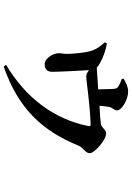

<svg xmlns="http://www.w3.org/2000/svg" viewBox="143 -784 714 1040"><g transform="rotate(90 500.0 -264.0)"><path d="M407 -567C423 -561 436 -556 448 -548C461 -540 461 -531 462 -513L464 -439L346 -431C341 -437 332 -443 319 -450C290 -467 247 -481 215 -486L209 -475C229 -452 243 -436 254 -406C265 -378 273 -291 272 -263C271 -248 268 -236 268 -228C268 -196 295 -148 329 -149C354 -149 369 -162 369 -190C369 -223 363 -344 360 -389C373 -379 383 -374 396 -374C417 -374 520 -392 651 -398C664 -398 665 -396 662 -382C625 -200 509 -45 331 60L341 73C572 -8 690 -138 770 -335C780 -357 810 -371 810 -393C810 -419 738 -482 702 -482C684 -482 670 -457 654 -454C629 -450 590 -448 553 -446C554 -465 557 -484 559 -497C564 -521 578 -522 578 -543C578 -563 524 -601 475 -601C449 -601 426 -588 407 -577Z"/></g></svg>

Font: Noto Serif KR
Style: Bold
Weight: 700
Designer: Ryoko NISHIZUKA 西塚涼子 (kana & ideographs); Frank Grießhammer (Latin, Greek & Cyrillic); Wenlong ZHANG 张文龙 (bopomofo); San
Foundry: Adobe
Version: Version 2.001;hotconv 1.1.0;makeotfexe 2.6.0